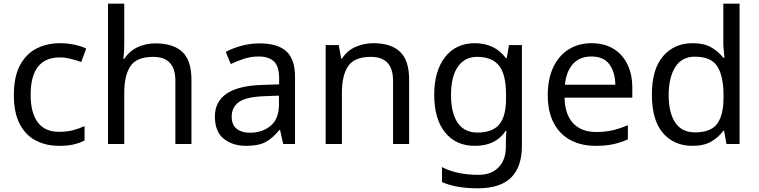

<svg xmlns="http://www.w3.org/2000/svg" viewBox="-20 -780 4111 1040"><path d="M300 10Q229 10 173.5 -19Q118 -48 86.5 -109Q55 -170 55 -265Q55 -364 88 -426Q121 -488 177.5 -517Q234 -546 306 -546Q347 -546 385 -537.5Q423 -529 447 -517L420 -444Q396 -453 364 -461Q332 -469 304 -469Q146 -469 146 -266Q146 -169 184.5 -117.5Q223 -66 299 -66Q343 -66 376.5 -75Q410 -84 438 -97V-19Q411 -5 378.5 2.5Q346 10 300 10Z M653 -537Q653 -497 648 -462H654Q680 -503 724.5 -524Q769 -545 821 -545Q919 -545 968 -498.5Q1017 -452 1017 -349V0H930V-343Q930 -472 810 -472Q720 -472 686.5 -421.5Q653 -371 653 -277V0H565V-760H653Z M1386 -545Q1484 -545 1531 -502Q1578 -459 1578 -365V0H1514L1497 -76H1493Q1458 -32 1419.5 -11Q1381 10 1313 10Q1240 10 1192 -28.5Q1144 -67 1144 -149Q1144 -229 1207 -272.5Q1270 -316 1401 -320L1492 -323V-355Q1492 -422 1463 -448Q1434 -474 1381 -474Q1339 -474 1301 -461.5Q1263 -449 1230 -433L1203 -499Q1238 -518 1286 -531.5Q1334 -545 1386 -545ZM1412 -259Q1312 -255 1273.5 -227Q1235 -199 1235 -148Q1235 -103 1262.5 -82Q1290 -61 1333 -61Q1401 -61 1446 -98.5Q1491 -136 1491 -214V-262Z M2002 -546Q2098 -546 2147 -499.5Q2196 -453 2196 -349V0H2109V-343Q2109 -472 1989 -472Q1900 -472 1866 -422Q1832 -372 1832 -278V0H1744V-536H1815L1828 -463H1833Q1859 -505 1905 -525.5Q1951 -546 2002 -546Z M2552 -546Q2605 -546 2647.5 -526Q2690 -506 2720 -465H2725L2737 -536H2807V9Q2807 124 2748.5 182Q2690 240 2567 240Q2449 240 2374 206V125Q2453 167 2572 167Q2641 167 2680.5 126.5Q2720 86 2720 16V-5Q2720 -17 2721 -39.5Q2722 -62 2723 -71H2719Q2665 10 2553 10Q2449 10 2390.5 -63Q2332 -136 2332 -267Q2332 -395 2390.5 -470.5Q2449 -546 2552 -546ZM2564 -472Q2497 -472 2460 -418.5Q2423 -365 2423 -266Q2423 -167 2459.5 -114.5Q2496 -62 2566 -62Q2647 -62 2684 -105.5Q2721 -149 2721 -246V-267Q2721 -377 2683 -424.5Q2645 -472 2564 -472Z M3184 -546Q3253 -546 3302.5 -516Q3352 -486 3378.5 -431.5Q3405 -377 3405 -304V-251H3038Q3040 -160 3084.5 -112.5Q3129 -65 3209 -65Q3260 -65 3299.5 -74.5Q3339 -84 3381 -102V-25Q3340 -7 3300 1.5Q3260 10 3205 10Q3129 10 3070.5 -21Q3012 -52 2979.5 -113.5Q2947 -175 2947 -264Q2947 -352 2976.5 -415Q3006 -478 3059.5 -512Q3113 -546 3184 -546ZM3183 -474Q3120 -474 3083.5 -433.5Q3047 -393 3040 -321H3313Q3312 -389 3281 -431.5Q3250 -474 3183 -474Z M3731 10Q3631 10 3571 -59.5Q3511 -129 3511 -267Q3511 -405 3571.5 -475.5Q3632 -546 3732 -546Q3794 -546 3833.5 -523Q3873 -500 3898 -467H3904Q3903 -480 3900.5 -505.5Q3898 -531 3898 -546V-760H3986V0H3915L3902 -72H3898Q3874 -38 3834 -14Q3794 10 3731 10ZM3745 -63Q3830 -63 3864.5 -109.5Q3899 -156 3899 -250V-266Q3899 -366 3866 -419.5Q3833 -473 3744 -473Q3673 -473 3637.5 -416.5Q3602 -360 3602 -265Q3602 -169 3637.5 -116Q3673 -63 3745 -63Z"/></svg>

Font: Noto Sans Deseret
Style: Regular
Weight: 400
Designer: Monotype Design Team
Foundry: Monotype Imaging Inc.
Version: Version 2.001; ttfautohint (v1.8.4.7-5d5b)